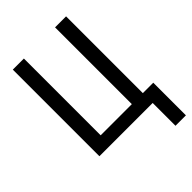

<svg xmlns="http://www.w3.org/2000/svg" viewBox="-259 -822 1119 1119"><g transform="rotate(-45 300.0 -263.0)"><path d="M504.9 -81.1H590.8V188H504.9V0H65.9V-713.9H157.2V-81.1H414.1V-713.9H504.9Z"/></g></svg>

Font: Droid Sans Mono
Style: Regular
Weight: 400
Monospace: yes
Foundry: Ascender Corporation
Version: Version 1.00 build 112